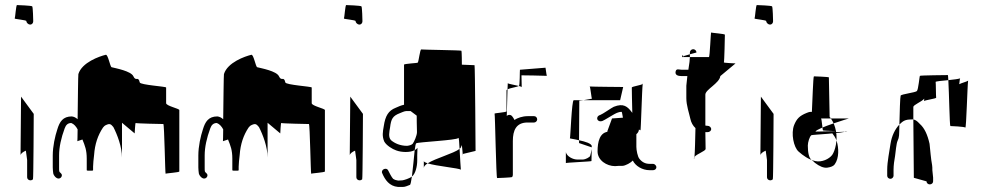

<svg xmlns="http://www.w3.org/2000/svg" viewBox="-20 -705 3874 757"><path d="M38 -632C36 -630 84 -626 84 -622C84 -615 92 -608 99 -608C106 -608 111 -614 111 -621C111 -625 110 -677 107 -680C104 -683 51 -685 47 -685C43 -685 40 -634 38 -632ZM61 -91V-93ZM61 -93C62 -100 72 -107 82 -111C83 -103 84 -95 85 -89L87 -74V-6C87 1 93 6 100 6C104 6 108 4 110 2C112 0 113 -252 113 -256L63 -324Z M188 -45C188 -38 189 -28 190 -21C191 -14 201 -1 211 -1C218 -1 224 -7 224 -14C224 -18 221 -21 219 -23C213 -28 213 -28 213 -45V-92C213 -125 221 -161 235 -199C240 -213 248 -220 261 -220C272 -216 280 -206 286 -195C286 -168 285 -149 285 -148C285 -149 295 -151 305 -155C315 -130 322 -114 322 -79V-34C322 -32 327 -32 335 -32C343 -32 347 -32 347 -34V-48C347 -60 349 -76 351 -94C354 -137 366 -172 386 -202C389 -206 393 -210 398 -212C413 -219 417 -216 427 -204C442 -175 461 -126 461 -84V-221L511 -179C511 -179 513 -222 515 -220C517 -218 620 -216 624 -216C628 -216 631 -18 633 -20C635 -22 687 -25 687 -29V-271C687 -277 636 -287 635 -298V-360C635 -364 533 -370 531 -380C525 -407 516 -382 506 -404C497 -425 435 -436 420 -440C414 -442 406 -491 397 -489C372 -483 303 -459 289 -413C288 -410 287 -311 286 -235C278 -242 271 -245 263 -246C228 -246 215 -225 206 -195C197 -168 188 -128 188 -92Z M762 -45C762 -38 763 -28 764 -21C765 -14 775 -1 785 -1C792 -1 798 -7 798 -14C798 -18 795 -21 793 -23C787 -28 787 -28 787 -45V-92C787 -125 795 -161 809 -199C814 -213 822 -220 835 -220C846 -216 854 -206 860 -195C860 -168 859 -149 859 -148C859 -149 869 -151 879 -155C889 -130 896 -114 896 -79V-34C896 -32 901 -32 909 -32C917 -32 921 -32 921 -34V-48C921 -60 923 -76 925 -94C928 -137 940 -172 960 -202C963 -206 967 -210 972 -212C987 -219 991 -216 1001 -204C1016 -175 1035 -126 1035 -84V-221L1085 -179C1085 -179 1087 -222 1089 -220C1091 -218 1194 -216 1198 -216C1202 -216 1205 -18 1207 -20C1209 -22 1261 -25 1261 -29V-271C1261 -277 1210 -287 1209 -298V-360C1209 -364 1107 -370 1105 -380C1099 -407 1090 -382 1080 -404C1071 -425 1009 -436 994 -440C988 -442 980 -491 971 -489C946 -483 877 -459 863 -413C862 -410 861 -311 860 -235C852 -242 845 -245 837 -246C802 -246 789 -225 780 -195C771 -168 762 -128 762 -92Z M1336 -632C1334 -630 1382 -626 1382 -622C1382 -615 1390 -608 1397 -608C1404 -608 1409 -614 1409 -621C1409 -625 1408 -677 1405 -680C1402 -683 1349 -685 1345 -685C1341 -685 1338 -634 1336 -632ZM1359 -91V-93ZM1359 -93C1360 -100 1370 -107 1380 -111C1381 -103 1382 -95 1383 -89L1385 -74V-6C1385 1 1391 6 1398 6C1402 6 1406 4 1408 2C1410 0 1411 -252 1411 -256L1361 -324Z M1487 -22C1498 4 1515 29 1549 32H1569C1577 32 1586 28 1596 24C1599 23 1601 10 1604 -9C1594 -1 1573 5 1567 6L1550 7C1542 6 1536 4 1530 0C1524 -6 1515 -24 1511 -32C1504 -48 1480 -36 1487 -22ZM1493 -207C1489 -185 1486 -168 1495 -147C1503 -132 1527 -117 1542 -112C1563 -104 1597 -103 1615 -113C1617 -128 1619 -139 1621 -140C1627 -145 1783 -152 1787 -161C1789 -165 1791 -144 1792 -118C1797 -122 1799 -126 1799 -130C1803 -145 1805 -68 1805 -98L1855 -110C1855 -124 1853 -438 1851 -448L1801 -450C1801 -452 1801 -503 1799 -505C1797 -507 1645 -509 1641 -510C1636 -512 1631 -462 1627 -458C1625 -456 1573 -454 1573 -450V-292C1562 -290 1549 -284 1540 -280C1512 -269 1499 -249 1493 -207ZM1518 -203C1522 -236 1528 -248 1557 -259C1562 -261 1575 -267 1581 -267H1599L1623 -249C1623 -237 1623 -215 1624 -184C1624 -171 1613 -146 1607 -138C1602 -133 1593 -131 1585 -130C1558 -130 1536 -140 1522 -152C1510 -164 1515 -185 1518 -203ZM1604 -9C1618 -19 1625 -49 1625 -72V-93C1625 -101 1626 -111 1626 -122C1623 -118 1619 -115 1615 -113C1612 -85 1608 -39 1604 -9ZM1651 -43C1651 -49 1657 -55 1666 -61C1657 -64 1651 -67 1651 -70ZM1651 -70ZM1666 -61C1701 -50 1790 -42 1797 -36C1796 -43 1794 -85 1792 -118C1769 -100 1697 -81 1666 -61ZM1797 -35V-36C1797 -35 1797 -34 1797 -35Z M1930 -257C1932 -255 1936 -3 1940 -3C1944 -3 1997 -5 1999 -7C2001 -9 2002 -12 2002 -16V-149C2002 -191 2015 -222 2060 -222H2086C2092 -222 2098 -228 2098 -234C2098 -241 2093 -247 2086 -247H2060C2040 -247 2020 -240 2008 -232C2008 -234 2002 -244 1998 -248C1992 -254 1983 -253 1978 -248L1981 -353C1979 -352 1977 -350 1977 -349V-266C1977 -262 1928 -259 1930 -257ZM1981 -353C1991 -358 2019 -362 2026 -366C2011 -370 1984 -374 1982 -377ZM2026 -366C2032 -364 2037 -363 2037 -361L2036 -408C2036 -408 2126 -407 2136 -406C2134 -410 2131 -444 2130 -438L2030 -430C2029 -427 2030 -368 2026 -366ZM2136 -406C2137 -406 2136 -406 2136 -406Z M2211 -62C2211 -64 2312 -68 2312 -70C2312 -72 2313 -101 2313 -117C2312 -109 2308 -96 2307 -91C2306 -85 2287 -76 2279 -76H2256C2239 -76 2215 -88 2211 -105ZM2227 -160C2224 -159 2243 -157 2263 -152L2264 -308L2281 -310H2242C2234 -310 2229 -160 2227 -160ZM2263 -141 2313 -124V-128C2314 -139 2287 -147 2263 -152ZM2281 -310H2425L2437 -362C2437 -362 2313 -363 2305 -364C2308 -361 2312 -316 2314 -316ZM2305 -364ZM2313 -124ZM2336 -108C2336 -73 2372 -50 2405 -50C2410 -50 2415 -51 2419 -51H2433C2446 -51 2468 -64 2475 -72C2485 -51 2512 -34 2541 -34H2555C2562 -34 2568 -39 2568 -46C2568 -52 2561 -59 2555 -59H2541C2524 -59 2511 -66 2501 -79C2494 -87 2489 -113 2489 -126V-176C2493 -179 2499 -186 2499 -194C2502 -193 2505 -192 2505 -191C2507 -186 2511 -353 2514 -374C2508 -369 2471 -364 2471 -360C2471 -356 2472 -289 2473 -260C2454 -286 2438 -299 2400 -284C2391 -280 2356 -255 2347 -252C2326 -246 2333 -221 2355 -228C2363 -231 2391 -249 2397 -252C2406 -257 2417 -264 2431 -264C2432 -264 2434 -253 2436 -241C2419 -240 2403 -239 2393 -238L2374 -186H2383C2344 -186 2336 -145 2336 -108ZM2514 -374C2515 -375 2515 -375 2515 -376C2515 -376 2514 -376 2514 -376Z M2644 -424C2640 -409 2653 -405 2668 -405H2690L2686 -367V-332V-318C2686 -289 2697 -259 2702 -236C2705 -222 2712 -209 2722 -200C2721 -159 2720 -105 2718 -86C2726 -98 2762 -109 2762 -118L2761 -184H2767H2770C2777 -184 2784 -189 2784 -196C2784 -203 2777 -209 2770 -209H2767C2766 -209 2764 -210 2761 -210V-332C2761 -352 2817 -377 2820 -405L2880 -455C2880 -455 2832 -457 2834 -459C2836 -461 2838 -564 2838 -568C2838 -572 2786 -575 2784 -577C2782 -579 2779 -480 2775 -480H2700C2700 -471 2698 -454 2694 -430H2668C2658 -430 2647 -436 2644 -424ZM2669 -480H2675C2674 -483 2672 -496 2669 -480ZM2675 -480ZM2675 -480H2700V-484C2700 -484 2700 -491 2700 -491C2700 -491 2676 -484 2676 -484C2676 -482 2675 -481 2675 -480ZM2700 -491 2726 -498C2726 -505 2720 -511 2713 -511C2706 -511 2700 -505 2700 -498ZM2716 -80C2717 -78 2717 -80 2718 -86C2717 -84 2715 -82 2716 -80Z M2955 -632C2953 -630 3001 -626 3001 -622C3001 -615 3009 -608 3016 -608C3023 -608 3028 -614 3028 -621C3028 -625 3027 -677 3024 -680C3021 -683 2968 -685 2964 -685C2960 -685 2957 -634 2955 -632ZM2978 -91V-93ZM2978 -93C2979 -100 2989 -107 2999 -111C3000 -103 3001 -95 3002 -89L3004 -74V-6C3004 1 3010 6 3017 6C3021 6 3025 4 3027 2C3029 0 3030 -252 3030 -256L2980 -324Z M3111 -212C3121 -236 3131 -248 3161 -260C3166 -262 3171 -264 3177 -264H3181C3183 -300 3186 -404 3189 -404C3193 -404 3246 -402 3248 -400L3251 -244C3253 -242 3255 -240 3256 -238H3217C3220 -238 3223 -189 3225 -191C3225 -190 3248 -189 3276 -188C3283 -152 3273 -111 3261 -94C3249 -78 3220 -64 3194 -70C3168 -76 3146 -92 3129 -107C3109 -124 3098 -179 3111 -212ZM3180 -252C3180 -252 3179 -252 3179 -252C3179 -252 3180 -252 3180 -252ZM3256 -238H3327C3327 -238 3200 -200 3195 -186C3183 -186 3288 -188 3276 -188C3272 -208 3267 -221 3256 -238ZM3165 -131C3165 -101 3170 -83 3179 -75C3185 -71 3189 -67 3193 -63C3211 -49 3228 -42 3242 -44C3256 -46 3266 -50 3271 -57C3289 -82 3287 -122 3279 -148C3275 -162 3267 -172 3259 -183C3258 -184 3346 -186 3313 -187C3310 -180 3182 -174 3179 -172C3172 -167 3165 -144 3165 -131Z M3478 -12C3478 -5 3484 0 3491 0C3497 0 3503 -6 3503 -12V-36C3503 -53 3506 -74 3509 -90C3511 -104 3514 -140 3519 -150C3526 -165 3525 -171 3526 -214C3509 -196 3496 -170 3491 -138C3487 -109 3478 -68 3478 -36ZM3526 -214C3540 -228 3549 -234 3573 -234C3576 -234 3578 -235 3581 -234V-283C3581 -292 3613 -303 3624 -316C3624 -311 3623 -306 3623 -306C3623 -310 3672 -316 3671 -320C3670 -324 3670 -378 3669 -382C3668 -384 3694 -387 3719 -389C3718 -401 3718 -409 3717 -409C3713 -409 3609 -408 3607 -406C3605 -404 3601 -352 3595 -346C3589 -340 3534 -334 3531 -328C3529 -324 3527 -261 3526 -214ZM3581 -234 3583 -4 3633 10C3633 17 3639 22 3646 22C3653 22 3659 17 3659 10V-5L3656 -34C3656 -42 3656 -48 3655 -54C3650 -80 3648 -112 3645 -138C3637 -174 3625 -200 3607 -216L3599 -224C3594 -229 3587 -233 3581 -234ZM3719 -389C3722 -339 3724 -209 3727 -208C3728 -208 3782 -206 3786 -202C3790 -199 3794 -367 3797 -387C3792 -383 3771 -378 3762 -373C3763 -380 3764 -392 3765 -396C3761 -394 3740 -391 3719 -389ZM3765 -396C3765 -397 3766 -397 3766 -396C3766 -396 3766 -396 3765 -396ZM3797 -387C3798 -388 3797 -387 3797 -388C3797 -388 3797 -389 3797 -389Z"/></svg>

Font: FailCity
Style: Regular
Weight: 400
Version: Version 1